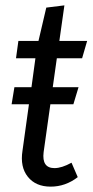

<svg xmlns="http://www.w3.org/2000/svg" viewBox="-20 -677 342 709"><path d="M283.2 -461.9H189.9L174.8 -355H270L251 -292H166L141.1 -115.2Q133.8 -56.2 181.2 -56.2Q208 -56.2 244.1 -76.2L267.1 -22.9Q221.7 12.2 167 12.2Q111.8 12.2 82.8 -24.2Q53.7 -60.5 63 -120.1L86.9 -292H22.9L33.2 -355H96.2L110.8 -461.9H39.1L47.9 -525.9H122.1L150.9 -648.9L217.8 -657.2L199.2 -525.9H301.8Z"/></svg>

Font: Fira Sans Compressed Book
Style: Italic
Weight: 350
Width: 3
Italic angle: -8°
Designer: Carrois Corporate & Edenspiekermann AG
Foundry: Carrois Corporate GbR & Edenspiekermann AG
Version: Version 4.203;PS 004.203;hotconv 1.0.88;makeotf.lib2.5.64775